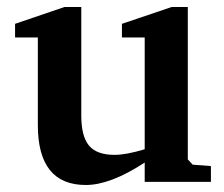

<svg xmlns="http://www.w3.org/2000/svg" viewBox="-20 -519 640 548"><path d="M23 -412V-451L164 -499H212V-189Q212 -130 234 -103.5Q256 -77 307 -77Q340 -77 393 -93V-412H328V-451L470 -499H516V-64L530 -49L582 -45V0H393V-55Q295 9 225 9Q88 9 88 -162V-412Z"/></svg>

Font: Khartiya
Style: Bold
Weight: 700
Version: Version 1.0.2